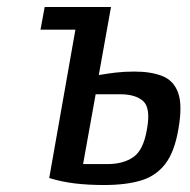

<svg xmlns="http://www.w3.org/2000/svg" viewBox="-20 -520 545 550"><path d="M278 10Q233 10 195 5.5Q157 1 121 -10L196 -435H96L108 -500H298L263 -305Q286 -309 310.5 -312Q335 -315 365 -315Q413 -315 445.5 -302Q478 -289 490.5 -253.5Q503 -218 491 -150Q480 -85 453.5 -50.5Q427 -16 384 -3Q341 10 278 10ZM218 -50H288Q333 -50 362 -70Q391 -90 401 -150Q412 -210 390.5 -230Q369 -250 324 -250H254Z"/></svg>

Font: Cuprum
Style: Italic
Weight: 400
Italic angle: -10°
Designer: Jovanny Lemonad
Foundry: Jovanny Lemonad
Version: Version 3.000